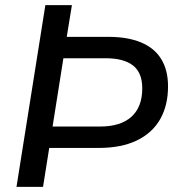

<svg xmlns="http://www.w3.org/2000/svg" viewBox="-20 -725 683 745"><path d="M44 0 156 -705H259L239 -582H401Q475 -582 527 -560.5Q579 -539 605.5 -496Q632 -453 632 -390Q632 -316 601.5 -262.5Q571 -209 511 -180Q451 -151 363 -151H171L147 0ZM184 -234H368Q448 -234 490 -272Q532 -310 532 -382Q532 -443 496 -471Q460 -499 390 -499H226Z"/></svg>

Font: Nunito Sans 12pt SemiBold
Style: Italic
Weight: 600
Italic angle: -9°
Designer: Vernon Adams
Foundry: Vernon Adams
Version: Version 3.101;gftools[0.9.27]